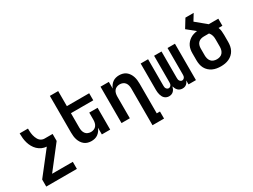

<svg xmlns="http://www.w3.org/2000/svg" viewBox="-64 -1449 3128 2377"><g transform="rotate(-30 1500.0 -260.0)"><path d="M519 215H81V114L334 -210Q299 -212 267 -226.5Q235 -241 210 -265Q185 -289 168 -319.5Q151 -350 141.5 -383Q132 -416 128.5 -450.5Q125 -485 125 -520H244Q244 -503 244.5 -486.5Q245 -470 247 -453.5Q249 -437 253 -420.5Q257 -404 263 -388.5Q269 -373 277.5 -358.5Q286 -344 298.5 -333Q311 -322 327 -316Q343 -310 359 -310H475V-210L223 114H519Z M850 8Q824 8 798.5 1Q773 -6 752.5 -22Q732 -38 717.5 -60.5Q703 -83 695 -107.5Q687 -132 684 -158Q681 -184 681 -210V-735H800V-520H1119V-419H800V-210Q800 -188 805 -166.5Q810 -145 823 -127.5Q836 -110 857 -101.5Q878 -93 900 -93Q922 -93 943 -101.5Q964 -110 977 -127.5Q990 -145 995 -166.5Q1000 -188 1000 -210V-312H1119V0H1000V-96Q991 -73 976.5 -53Q962 -33 942 -18.5Q922 -4 898 2Q874 8 850 8Z M1600 215V-310Q1600 -332 1595 -353.5Q1590 -375 1577 -392.5Q1564 -410 1543 -418.5Q1522 -427 1500 -427Q1478 -427 1457 -418.5Q1436 -410 1423 -392.5Q1410 -375 1405 -353.5Q1400 -332 1400 -310V0H1281V-520H1400V-424Q1409 -447 1423.5 -467Q1438 -487 1458 -501.5Q1478 -516 1502 -522Q1526 -528 1550 -528Q1576 -528 1601.5 -521Q1627 -514 1647.5 -498Q1668 -482 1682.5 -459.5Q1697 -437 1705 -412.5Q1713 -388 1716 -362Q1719 -336 1719 -310V114H1765V215Z M2151 8Q2134 8 2117 2Q2100 -4 2087.5 -16.5Q2075 -29 2067 -45Q2059 -61 2054 -78Q2050 -61 2042.5 -45Q2035 -29 2022.5 -16.5Q2010 -4 1993.5 2Q1977 8 1959 8Q1942 8 1925.5 2Q1909 -4 1896.5 -15.5Q1884 -27 1876 -42.5Q1868 -58 1863.5 -74.5Q1859 -91 1857 -108.5Q1855 -126 1855 -143V-520H1961V-143Q1961 -132 1962.5 -121.5Q1964 -111 1969.5 -102Q1975 -93 1984 -87Q1993 -81 2004 -81Q2015 -81 2024 -87Q2033 -93 2038.5 -102Q2044 -111 2045.5 -121.5Q2047 -132 2047 -143V-520H2153V-143Q2153 -132 2154.5 -121.5Q2156 -111 2161.5 -102Q2167 -93 2176 -87Q2185 -81 2196 -81Q2207 -81 2216 -87Q2225 -93 2230.5 -102Q2236 -111 2237.5 -121.5Q2239 -132 2239 -143V-520H2345V0H2239V-56Q2234 -43 2225.5 -30.5Q2217 -18 2205.5 -9Q2194 0 2180 4Q2166 8 2151 8Z M2700 8Q2670 8 2640.5 3Q2611 -2 2584 -14.5Q2557 -27 2534.5 -47.5Q2512 -68 2498 -94.5Q2484 -121 2478.5 -150.5Q2473 -180 2473 -210V-310Q2473 -336 2477.5 -362Q2482 -388 2493 -411Q2504 -434 2522 -453.5Q2540 -473 2562 -487Q2584 -501 2609 -508.5Q2634 -516 2660 -519L2544 -613L2619 -735H2737L2680 -642L2781 -559Q2793 -549 2805 -539.5Q2817 -530 2828 -520H2965V-419H2910Q2921 -394 2924 -366Q2927 -338 2927 -310V-210Q2927 -180 2921.5 -150.5Q2916 -121 2902 -94.5Q2888 -68 2865.5 -47.5Q2843 -27 2816 -14.5Q2789 -2 2759.5 3Q2730 8 2700 8ZM2700 -93Q2723 -93 2745 -100.5Q2767 -108 2781.5 -125.5Q2796 -143 2802 -165Q2808 -187 2808 -210V-310Q2808 -325 2807 -339.5Q2806 -354 2802 -368Q2798 -382 2791 -395Q2784 -408 2774 -419H2700Q2678 -419 2656.5 -412.5Q2635 -406 2620 -390.5Q2605 -375 2598.5 -353.5Q2592 -332 2592 -310V-210Q2592 -187 2598 -165Q2604 -143 2618.5 -125.5Q2633 -108 2655 -100.5Q2677 -93 2700 -93Z"/></g></svg>

Font: Iosevka Extended
Style: Bold
Weight: 700
Width: 7
Monospace: yes
Designer: Belleve Invis
Foundry: Belleve Invis
Version: Version 32.5.0; ttfautohint (v1.8.4)